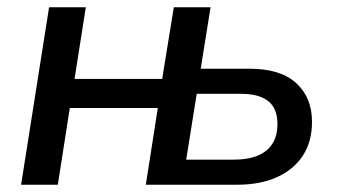

<svg xmlns="http://www.w3.org/2000/svg" viewBox="-20 -508 927 528"><path d="M38 0 115 -488H216L185 -291H426L458 -488H559L532 -319H667Q751 -319 794.5 -279.5Q838 -240 838 -173Q838 -118 812.5 -79.5Q787 -41 741 -20.5Q695 0 632 0H381L414 -211H172L139 0ZM492 -69H623Q682 -69 712.5 -94Q743 -119 743 -167Q743 -210 717.5 -230Q692 -250 643 -250H521Z"/></svg>

Font: Nunito Sans 12pt SemiBold
Style: Italic
Weight: 600
Italic angle: -9°
Designer: Vernon Adams
Foundry: Vernon Adams
Version: Version 3.101;gftools[0.9.27]